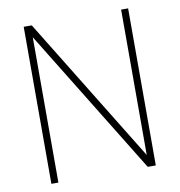

<svg xmlns="http://www.w3.org/2000/svg" viewBox="-82 -816 834 891"><g transform="rotate(-10 334.5 -370.0)"><path d="M547.5 -740H580.5V0H542.5L121.5 -685V0H88.5V-740H126.5L547.5 -55Z"/></g></svg>

Font: Encode Sans Semi Condensed Thin
Style: Regular
Weight: 250
Width: 4
Designer: Multiple Designers
Foundry: Impallari Type
Version: Version 2.000